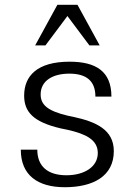

<svg xmlns="http://www.w3.org/2000/svg" viewBox="-20 -770 563 803"><path d="M67 -144C67 -37 138 13 251 13C368 13 456 -32 456 -138C456 -229 379 -261 288 -281L264 -286C179 -306 150 -332 150 -375C150 -432 200 -462 270 -462C343 -462 379 -430 379 -366H446C446 -471 382 -512 271 -512C136 -512 81 -453 81 -370C81 -303 118 -260 234 -233L263 -227C338 -210 389 -186 389 -130C389 -71 331 -37 258 -37C180 -37 136 -74 136 -144ZM127 -580H170L262 -703L354 -580H397L304 -750H220Z"/></svg>

Font: Perun Light
Style: Regular
Weight: 300
Foundry: Copyright (c) Stefan Peev, Context Ltd, 2016
Version: Version 1.089